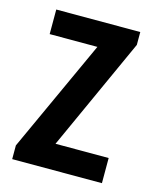

<svg xmlns="http://www.w3.org/2000/svg" viewBox="-87 -588 525 649"><g transform="rotate(15 176.0 -263.5)"><path d="M17 0V-48L197 -441H30V-527H324V-482L145 -88H331V0Z"/></g></svg>

Font: Archivo ExtraCondensed SemiBold
Style: Regular
Weight: 600
Width: 2
Designer: Hector Gatti
Foundry: Omnibus-Type
Version: Version 2.001